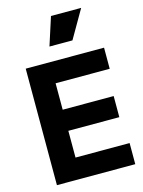

<svg xmlns="http://www.w3.org/2000/svg" viewBox="-146 -1102 882 1186"><g transform="rotate(-15 294.5 -509.5)"><path d="M66 0H567V-135H221V-306H547V-441H221V-610H567V-745H66ZM243 -839H390L494 -1019H301Z"/></g></svg>

Font: Mluvka ExtraBold
Style: Regular
Weight: 800
Designer: Modified by Jiří Krblich, Original typeface by Gumpita Rahayu
Foundry: Gumpita Rahayu & Jiří Krblich
Version: Version 2.000;Glyphs 3.1.1 (3134)